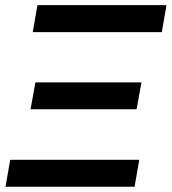

<svg xmlns="http://www.w3.org/2000/svg" viewBox="-20 -713 656 733"><path d="M105 -590.3 123 -693.4H615.7L597.7 -590.3ZM1 0 19 -103H511.7L493.7 0ZM96.7 -295.9 115.2 -398.4H520L501.5 -295.9Z"/></svg>

Font: Cascadia Mono Medium
Style: Italic
Weight: 500
Italic angle: -10°
Monospace: yes
Designer: Aaron Bell
Foundry: Saja Typeworks
Version: Version 2407.024